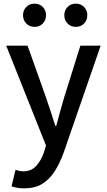

<svg xmlns="http://www.w3.org/2000/svg" viewBox="-20 -801 584 1051"><path d="M113 230Q91 230 74.5 227Q58 224 43 219L65 129Q73 131 84 134Q95 137 106 137Q151 137 178 107.5Q205 78 220 34L232 -4L14 -551H131L232 -267Q245 -230 257.5 -190.5Q270 -151 283 -112H288Q298 -150 309 -190Q320 -230 331 -267L420 -551H531L329 33Q308 92 279.5 136.5Q251 181 211 205.5Q171 230 113 230ZM169 -654Q141 -654 123.5 -672.5Q106 -691 106 -718Q106 -744 123.5 -762.5Q141 -781 169 -781Q197 -781 214.5 -762.5Q232 -744 232 -718Q232 -691 214.5 -672.5Q197 -654 169 -654ZM395 -654Q367 -654 349.5 -672.5Q332 -691 332 -718Q332 -744 349.5 -762.5Q367 -781 395 -781Q423 -781 440.5 -762.5Q458 -744 458 -718Q458 -691 440.5 -672.5Q423 -654 395 -654Z"/></svg>

Font: Noto Sans KR Thin Medium
Style: Regular
Weight: 500
Version: Version 2.004-H2;hotconv 1.0.118;makeotfexe 2.5.65603